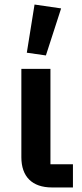

<svg xmlns="http://www.w3.org/2000/svg" viewBox="-20 -825 360 845"><path d="M249 -788 132 -805 98 -593 182 -581ZM301 -102H202V-522H74V-133C74 -48 121 0 209 0H301Z"/></svg>

Font: Braiins Sans SemiBold
Style: Regular
Weight: 600
Designer: Mike Abbink, Paul van der Laan, Pieter van Rosmalen, Jiri Chlebus, Lubos Buracinsky
Foundry: Bold Monday, Sudetype
Version: Version 1.000;hotconv 1.0.109;makeotfexe 2.5.65596